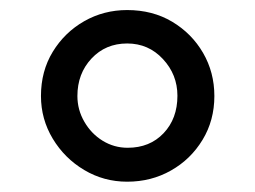

<svg xmlns="http://www.w3.org/2000/svg" viewBox="-20 -824 507 382"><path d="M233 -462.5Q186.5 -462.5 147.5 -485.8Q108.5 -509 85 -548Q61.5 -587 61.5 -633Q61.5 -682.5 85 -721Q108.5 -759.5 147.5 -781.8Q186.5 -804 233 -804Q283.5 -804 322.5 -780.8Q361.5 -757.5 384 -718.8Q406.5 -680 406.5 -633Q406.5 -584.5 383 -545.8Q359.5 -507 320.2 -484.8Q281 -462.5 233 -462.5ZM234 -530Q278 -530 305.5 -559Q333 -588 333 -633.5Q333 -675.5 304.2 -706.5Q275.5 -737.5 233 -737.5Q190 -737.5 162 -707.5Q134 -677.5 134 -633Q134 -605.5 147.8 -581.8Q161.5 -558 184.2 -544Q207 -530 234 -530Z"/></svg>

Font: Merriweather 28pt SemiBold
Style: Regular
Weight: 600
Version: Version 2.100